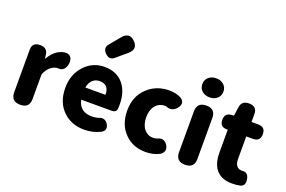

<svg xmlns="http://www.w3.org/2000/svg" viewBox="-115 -1321 2581 1735"><g transform="rotate(20 1175.5 -454.0)"><path d="M161 0Q72 0 72 -88V-284V-497Q72 -569 147 -569Q218 -569 225 -503L229 -470H233Q263 -525 308 -555Q350 -583 395 -583Q398 -583 400 -583Q432 -577 444 -551Q455 -526 448 -491Q442 -460 423 -442Q403 -423 374 -427Q373 -427 372 -427Q337 -427 306 -404Q270 -377 249 -325V-88Q249 0 161 0Z M781 14Q655 14 575 -65Q492 -146 492 -284Q492 -417 575 -503Q653 -583 762 -583Q881 -583 946 -504Q1006 -430 1006 -308Q1006 -281 1003 -260Q1001 -249 989.5 -240.5Q978 -232 963 -232H831H664Q687 -122 806 -122Q837 -122 867 -131Q895 -144 918.5 -136.5Q942 -129 957 -102Q985 -51 935 -22Q862 14 781 14ZM661 -348H758H855Q855 -447 765 -447Q726 -447 699 -423Q670 -397 661 -348ZM727 -785 809 -884Q867 -954 928 -894.5Q989 -835 920 -775L883 -744L822 -692Q778 -654 734 -698Q690 -742 727 -785Z M1371 14Q1248 14 1170 -65Q1088 -146 1088 -284Q1088 -421 1178 -504Q1262 -583 1387 -583Q1451 -583 1500 -557Q1553 -522 1514 -468Q1470 -409 1403 -439Q1400 -439 1397 -439Q1339 -439 1304.5 -397Q1270 -355 1270 -284Q1270 -214 1304 -172Q1338 -130 1391 -130Q1407 -130 1425 -135Q1491 -170 1528 -105Q1542 -80 1536 -57.5Q1530 -35 1506 -18Q1445 14 1371 14Z M1746 0Q1657 0 1657 -88V-481Q1657 -569 1746 -569Q1834 -569 1834 -481V-284V-88Q1834 0 1746 0ZM1746 -648Q1701 -648 1672.5 -673.5Q1644 -699 1644 -739.5Q1644 -780 1672.5 -805.5Q1701 -831 1746 -831Q1791 -831 1819 -805Q1847 -780 1847 -739Q1847 -699 1818.5 -673.5Q1790 -648 1746 -648Z M2202 14Q2099 14 2048 -48Q2001 -105 2001 -211V-320V-430H1990Q1924 -430 1924 -498Q1924 -562 1986 -567L2011 -569L2022 -652Q2031 -719 2102 -719Q2179 -719 2179 -645V-569H2244Q2313 -569 2313 -500Q2313 -430 2244 -430H2179V-213Q2179 -125 2251 -125Q2252 -125 2253 -125Q2277 -130 2294 -116Q2311 -103 2316 -77Q2332 -7 2280 6Q2245 14 2202 14Z"/></g></svg>

Font: GenSenRounded TW H
Style: Regular
Weight: 900
Version: Version 1.501;PS 1;hotconv 16.6.51;makeotf.lib2.5.65220